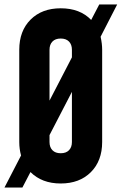

<svg xmlns="http://www.w3.org/2000/svg" viewBox="-24 -803 543 857"><path d="M499 -783 425 -639Q432 -608 432 -581V-169Q432 -85 381.5 -34.5Q331 16 247 16Q163 16 112 -35L76 34H-4L70 -109Q62 -138 62 -169V-581Q62 -665 112.5 -715.5Q163 -766 247 -766Q333 -766 383 -714L419 -783ZM197 -581V-354L297 -547V-581Q297 -604 284 -617.5Q271 -631 247 -631Q223 -631 210 -617.5Q197 -604 197 -581ZM297 -169V-393L197 -200V-169Q197 -146 210 -132.5Q223 -119 247 -119Q271 -119 284 -132.5Q297 -146 297 -169Z"/></svg>

Font: Mohave Bold
Style: Regular
Weight: 700
Designer: Gumpita Rahayu
Foundry: Tokotype
Version: Version 2.002;PS 002.002;hotconv 1.0.88;makeotf.lib2.5.64775